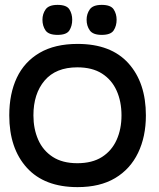

<svg xmlns="http://www.w3.org/2000/svg" viewBox="-20 -753 652 787"><path d="M298 14Q162 14 90 -65.5Q18 -145 18 -280Q18 -369 49 -434.5Q80 -500 142.5 -536.5Q205 -573 298 -573Q435 -573 506.5 -493.5Q578 -414 578 -280Q578 -193 546 -126.5Q514 -60 452 -23Q390 14 298 14ZM297 -84Q358 -84 398 -109.5Q438 -135 458 -179.5Q478 -224 478 -280Q478 -337 458 -381.5Q438 -426 398 -451.5Q358 -477 297 -477Q209 -477 163 -423Q117 -369 117 -280Q117 -225 136.5 -180.5Q156 -136 196 -110Q236 -84 297 -84ZM216 -610Q179 -610 166.5 -628.5Q154 -647 154 -672Q154 -696 167 -714.5Q180 -733 216 -733Q253 -733 264.5 -714.5Q276 -696 276 -672Q276 -647 264.5 -628.5Q253 -610 216 -610ZM397 -610Q361 -610 348 -628.5Q335 -647 335 -672Q335 -696 348 -714.5Q361 -733 397 -733Q434 -733 446 -714.5Q458 -696 458 -672Q458 -647 446 -628.5Q434 -610 397 -610Z"/></svg>

Font: Darker Grotesque Light
Style: Bold
Weight: 700
Version: Version 1.000;gftools[0.9.28]